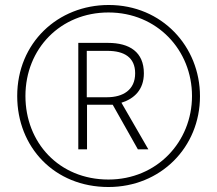

<svg xmlns="http://www.w3.org/2000/svg" viewBox="-20 -742 871 770"><path d="M415 8C624 8 782 -151 782 -356C782 -555 630 -722 416 -722C212 -722 49 -570 49 -357C49 -152 198 8 415 8ZM415 -22C216 -22 82 -171 82 -357C82 -547 223 -692 415 -692C610 -692 750 -541 750 -357C750 -173 609 -22 415 -22ZM294 -143H329V-322H432L533 -143H575L467 -330C518 -346 557 -382 557 -448C557 -533 500 -570 413 -570H294ZM409 -352H328V-538H411C478 -538 522 -512 522 -448C522 -381 473 -352 409 -352Z"/></svg>

Font: Noto Sans SemiCondensed ExtraLight
Style: Italic
Weight: 200
Width: 4
Italic angle: -12°
Designer: Monotype Design Team
Foundry: Monotype Imaging Inc.
Version: Version 2.013